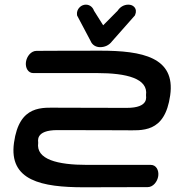

<svg xmlns="http://www.w3.org/2000/svg" viewBox="-20 -793 780 813"><path d="M548.2 -724.2 550.9 -727.2 552.4 -730.8C557.3 -741.7 556.9 -754.8 547.9 -764C541.8 -770.3 532.8 -773.3 523.5 -773.3C504.6 -773.3 488.3 -763.3 478.4 -748L416.9 -685.9L377.8 -747.9C374.2 -759.1 362.9 -773.3 343.7 -773.3C334.8 -773.3 325.3 -769.9 317.9 -762.9C308.1 -753.7 304.6 -741.3 306.1 -730.8L306.5 -727.3L308.1 -724.3C308.1 -724.3 356.6 -632.5 363.9 -618.9C370 -603.6 385 -593.3 403.7 -593.3C422 -593.3 441 -599.8 455 -618.8C463.2 -628 548.2 -724.2 548.2 -724.2ZM335.4 0C496.9 0 605.5 -0.7 605.5 -0.7C628.2 -0.7 646.7 -23.6 650.1 -47.8C653.5 -71.9 641.4 -94.8 618.7 -94.8L348.7 -94.8C222.9 -94.8 131.8 -118.1 141.7 -188.1C142.4 -193.6 126.5 -242.3 223.8 -242.1C227.3 -242.1 230.6 -242.1 233.7 -242.1C265.6 -242 373.6 -241.4 508.3 -241.4C580.2 -241.4 677.9 -227 700.7 -389.5C723.3 -550.4 583.3 -578.4 404.6 -578.4C243.1 -578.4 134.5 -577.6 134.5 -577.6C111.8 -577.6 93.3 -554.8 89.9 -530.6C86.5 -506.4 98.6 -483.5 121.3 -483.5L391.3 -483.6C517.1 -483.6 608.2 -460.3 598.3 -390.2C597.6 -384.7 613.4 -336 516.2 -336.2C516.2 -336.2 395.8 -336.9 231.7 -336.9C159.8 -336.9 62.1 -351.4 39.3 -188.9C16.7 -28 156.7 0 335.4 0ZM224.7 -242.2C225.7 -242.2 227.6 -242.2 230.4 -242.1C230.5 -243.1 231.7 -251.1 231.8 -252.1C228.3 -252.1 226.1 -252.2 226.1 -252.2C226.1 -252.2 224.8 -243.2 224.7 -242.2Z"/></svg>

Font: Hi.
Style: Black
Weight: 400
Designer: Mew Too, Robert Jablonski
Foundry: Cannot Into Space Fonts
Version: Version 1.996